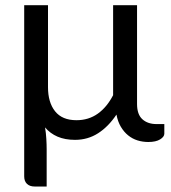

<svg xmlns="http://www.w3.org/2000/svg" viewBox="-20 -526 638 718"><path d="M594.5 -62V-26Q594.5 -14.5 578.8 -4.8Q563 5 534.5 5Q513.5 5 494.2 -1Q475 -7 459.2 -19.8Q443.5 -32.5 432 -51.8Q420.5 -71 415.5 -97.5Q385.5 -52.5 347 -27.8Q308.5 -3 260.5 -3Q223 -3 195.2 -15Q167.5 -27 148.5 -49.5Q152 -28.5 153.2 -7.2Q154.5 14 154.5 32V171.5H110Q91 171.5 80.8 161.5Q70.5 151.5 70.5 133.5V-506.5H159.5V-200Q159.5 -143 186 -109.8Q212.5 -76.5 266 -76.5Q311.5 -76.5 345.8 -101Q380 -125.5 403 -170V-506.5H492.5V-137Q492.5 -98 512.5 -80Q532.5 -62 565.5 -62Z"/></svg>

Font: Lato 2
Style: Regular
Weight: 400
Designer: Lukasz Dziedzic with Adam Twardoch and Botio Nikoltchev
Foundry: tyPoland Lukasz Dziedzic
Version: Version 2.015; 2015-08-06; http://www.latofonts.com/